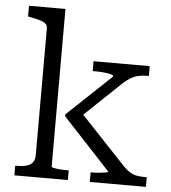

<svg xmlns="http://www.w3.org/2000/svg" viewBox="-53 -807 760 855"><g transform="rotate(5 326.5 -379.0)"><path d="M631 0H380V-43H386Q401 -43 417.5 -44.5Q434 -46 446 -48Q458 -50 458 -53L245 -282V-290L443 -477Q443 -483 429 -486.5Q415 -490 395.5 -491.5Q376 -493 359 -493H350V-537H601V-493H592Q572 -493 554.5 -489Q537 -485 521.5 -476Q506 -467 488 -451L304 -276V-318L527 -81Q542 -66 556 -57.5Q570 -49 586.5 -46Q603 -43 623 -43H631ZM205 -758V-53Q205 -50 217.5 -47.5Q230 -45 247 -44Q264 -43 277 -43H282V0H43V-43H46Q72 -43 91 -47.5Q110 -52 120 -64.5Q130 -77 130 -99V-663Q130 -678 121.5 -685.5Q113 -693 96 -698Q79 -703 53 -708L42 -710V-758Z"/></g></svg>

Font: Roboto Serif 20pt Light
Style: Regular
Weight: 300
Version: Version 1.008